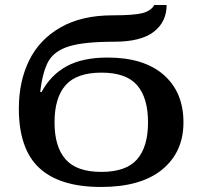

<svg xmlns="http://www.w3.org/2000/svg" viewBox="-20 -734 806 764"><path d="M55 -302Q55 -410 96 -493.5Q137 -577 221 -625Q305 -673 428 -673Q514 -673 547.5 -682Q581 -691 594 -714H643Q643 -647 592 -607.5Q541 -568 435 -568Q315 -568 256 -550Q197 -532 173.5 -491.5Q150 -451 140 -369L145 -367Q181 -435 244.5 -470Q308 -505 408 -505Q553 -505 631.5 -436Q710 -367 710 -247Q710 -129 625.5 -59.5Q541 10 382 10Q218 10 136.5 -65.5Q55 -141 55 -302ZM569 -247Q569 -345 525.5 -395Q482 -445 384 -445Q285 -445 241 -395Q197 -345 197 -247Q197 -150 241 -100Q285 -50 383 -50Q482 -50 525.5 -100Q569 -150 569 -247Z"/></svg>

Font: Noto Serif SemiBold
Style: Regular
Weight: 600
Designer: Monotype Design Team
Foundry: Monotype Imaging Inc.
Version: Version 1.001